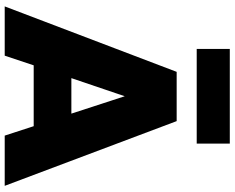

<svg xmlns="http://www.w3.org/2000/svg" viewBox="-108 -864 972 795"><g transform="rotate(90 377.5 -466.0)"><path d="M6 0 277 -712H481L749 0H541L502 -120H250L210 0ZM303 -276H450L378 -497ZM182 -932H574V-795H182Z"/></g></svg>

Font: Outfit Black
Style: Regular
Weight: 900
Designer: Rodrigo Fuenzalida
Foundry: fragTYPE
Version: Version 1.100; ttfautohint (v1.8.4.7-5d5b)